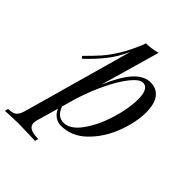

<svg xmlns="http://www.w3.org/2000/svg" viewBox="-311 -802 1105 1105"><g transform="rotate(45 241.0 -250.0)"><path d="M513 -387Q513 -306 477 -211.5Q441 -117 374 -51.5Q307 14 220 14Q193 14 171 -1.5Q149 -17 139 -44L101 88Q97 100 97 112Q97 138 119 149Q141 160 182 160L176 181L155 180Q68 177 42 177Q15 177 -69 181L-63 160Q-27 160 -11 147Q5 134 15 98L202 -569Q172 -502 132 -451Q92 -400 33 -344L22 -357Q69 -403 100.5 -439Q132 -475 163.5 -526.5Q195 -578 226 -653L230 -667Q284 -669 321 -681L217 -317Q264 -428 310.5 -478Q357 -528 409 -528Q458 -528 485.5 -492.5Q513 -457 513 -387ZM427 -409Q427 -452 414.5 -474Q402 -496 380 -496Q352 -496 314.5 -450.5Q277 -405 239 -328Q201 -251 172 -160L146 -69Q158 -37 176 -23Q194 -9 219 -9Q272 -9 320 -75.5Q368 -142 397.5 -237Q427 -332 427 -409Z"/></g></svg>

Font: Playfair Display
Style: Italic
Weight: 400
Italic angle: -14°
Designer: Claus Eggers Sørensen
Foundry: Claus Eggers Sørensen
Version: Version 1.200; ttfautohint (v1.6)